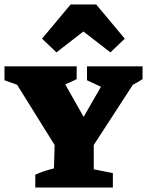

<svg xmlns="http://www.w3.org/2000/svg" viewBox="-44 -834 654 854"><path d="M113 0V-57Q133 -66 154 -73Q175 -80 196 -85L199 -189L32 -457L-24 -477V-539H297V-482Q272 -469 246 -459L328 -314L405 -448L343 -477V-539H590V-482Q569 -468 547 -457L373 -189V-81L458 -64V0ZM384 -814 511 -662 447 -601 327 -694 207 -601 143 -662 270 -814Z"/></svg>

Font: Piazzolla SC ExtraBold
Style: Regular
Weight: 800
Designer: Juan Pablo del Peral
Foundry: Huerta Tipografica
Version: Version 1.330